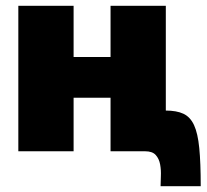

<svg xmlns="http://www.w3.org/2000/svg" viewBox="-20 -520 713 660"><path d="M43 -500H233V-324H360V-500H550V0H360V-184H233V0H43ZM549 -140Q587 -140 610.5 -129Q634 -118 647 -90Q660 -62 665 -11Q670 40 670 120H532Q532 106 533 85.5Q534 65 530.5 45.5Q527 26 515.5 13Q504 0 479 0Z"/></svg>

Font: Moderustic ExtraBold
Style: Regular
Weight: 800
Designer: Tural Alisoy
Foundry: TAFT Foundry
Version: Version 2.120